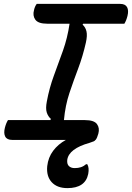

<svg xmlns="http://www.w3.org/2000/svg" viewBox="-20 -720 679 988"><path d="M472 0H471Q469 4 463 7Q457 10 441 15Q334 45 326 103Q324 125 335 135Q346 145 364 145Q382 145 396 140.5Q410 136 423 125H429Q440 143 434 175Q419 248 327 248Q274 248 246 217.5Q218 187 223 135Q228 90 253.5 56Q279 22 319 0H43Q16 0 7 -17Q-2 -34 5 -62Q11 -86 21 -102H239L242 -108Q227 -121 220.5 -141.5Q214 -162 221 -198Q234 -268 257.5 -331.5Q281 -395 304 -459.5Q327 -524 338 -598H223Q177 -598 162 -618.5Q147 -639 155 -668Q159 -687 169 -700H598Q625 -700 634 -683Q643 -666 636 -638Q630 -614 620 -598H408L405 -593Q420 -580 425 -558.5Q430 -537 422 -501Q406 -430 382.5 -368Q359 -306 337.5 -242Q316 -178 309 -102H417Q464 -102 479 -81.5Q494 -61 486 -32Q480 -10 472 0Z"/></svg>

Font: Recursive Mn Csl St Med
Style: Italic
Weight: 500
Italic angle: -15°
Monospace: yes
Version: Version 1.079;hotconv 1.0.112;makeotfexe 2.5.65598; ttfautoh